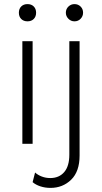

<svg xmlns="http://www.w3.org/2000/svg" viewBox="-20 -701 497 936"><path d="M72 -639Q72 -658 83.5 -669.5Q95 -681 114 -681Q133 -681 144.5 -669.5Q156 -658 156 -639Q156 -620 144.5 -608.5Q133 -597 114 -597Q95 -597 83.5 -608.5Q72 -620 72 -639ZM139 0H89V-500H139ZM385 -639Q385 -622 373 -609.5Q361 -597 343 -597Q326 -597 313.5 -609.5Q301 -622 301 -639Q301 -657 313.5 -669Q326 -681 343 -681Q361 -681 373 -669Q385 -657 385 -639ZM368 57Q368 135 327 175Q286 215 226 215Q200 215 177 207.5Q154 200 139 187L151 140Q164 152 183.5 159.5Q203 167 225 167Q268 167 293 138Q318 109 318 53V-500H368Z"/></svg>

Font: Work Sans Light
Style: Regular
Weight: 300
Designer: Wei Huang
Foundry: Wei Huang
Version: Version 1.500